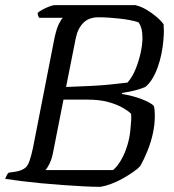

<svg xmlns="http://www.w3.org/2000/svg" viewBox="-29 -724 674 744"><path d="M360 0Q332 0 294 -2Q256 -4 213.5 -7Q171 -10 129.5 -14Q88 -18 52 -22.5Q16 -27 -9 -31Q-6 -39 -2.5 -45.5Q1 -52 5 -55L33 -59Q54 -63 66 -71.5Q78 -80 85 -99.5Q92 -119 99 -152L182 -576Q190 -613 199.5 -632Q209 -651 215 -655H123Q120 -659 118.5 -663.5Q117 -668 117 -674Q123 -680 136 -687Q149 -694 162.5 -699Q176 -704 182 -704H496Q517 -699 537.5 -687Q558 -675 575.5 -660.5Q593 -646 605 -630Q606 -615 606 -602.5Q606 -590 604 -567Q602 -542 596.5 -515Q591 -488 582 -463Q573 -438 561 -418.5Q549 -399 534 -387Q518 -380 495 -374Q472 -368 445 -364L443 -360Q486 -353 519.5 -340Q553 -327 566 -315Q569 -309 570 -298Q571 -287 571 -275Q571 -242 563.5 -207.5Q556 -173 543 -140.5Q530 -108 514 -80Q505 -70 487 -57.5Q469 -45 447 -32.5Q425 -20 402 -11.5Q379 -3 360 0ZM147 -65H409Q425 -78 440 -103.5Q455 -129 465 -162.5Q475 -196 477 -230Q479 -250 479.5 -259.5Q480 -269 479 -283Q468 -294 446.5 -306.5Q425 -319 391 -328.5Q357 -338 309 -338H217L176 -130Q171 -106 162.5 -89Q154 -72 147 -65ZM227 -387Q282 -389 323 -391Q364 -393 398 -396.5Q432 -400 465 -404Q483 -424 495.5 -454Q508 -484 515.5 -517Q523 -550 523 -577Q523 -598 519 -613Q515 -628 507 -638Q478 -647 434 -652Q390 -657 352 -657Q316 -657 294.5 -636Q273 -615 265 -578Z"/></svg>

Font: Texturina 12pt Light
Style: Italic
Weight: 300
Italic angle: -11°
Designer: Guillermo Torres Carreño
Foundry: Omnibus-Type
Version: Version 1.002